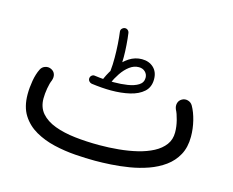

<svg xmlns="http://www.w3.org/2000/svg" viewBox="-89 -710 1048 865"><g transform="rotate(15 435.0 -277.0)"><path d="M296.6 -324.3Q295.6 -316.5 300.5 -310.1Q305.5 -303.8 313.3 -302.2Q363.6 -295.4 405 -295.4Q452.7 -295.4 492.3 -304.7Q531.9 -314 555.8 -335.5Q579.7 -357.1 579.7 -394Q579.7 -428.1 558.6 -447.9Q537.4 -467.7 504.3 -467.7Q472.4 -467.7 444.9 -449.9Q417.5 -432 395.8 -402.7Q374.1 -373.5 358.9 -339.5Q355.7 -332.4 358.3 -325Q361 -317.5 367.8 -314.5Q374.6 -311.5 381.8 -314.2Q389 -316.9 392.3 -323.7Q404.2 -350.9 420.4 -374.9Q436.7 -399 456.9 -414.1Q477.1 -429.3 499.9 -429.3Q518.1 -429.3 529.6 -418.1Q541.1 -406.9 541.1 -390.6Q541.1 -368.1 521.5 -355.9Q502 -343.7 471.5 -339Q441.1 -334.3 407.8 -334.3Q387.1 -334.3 364.8 -335.8Q342.5 -337.2 318.2 -340.6Q310.4 -342.2 304 -337.2Q297.7 -332.3 296.6 -324.3ZM375.5 -561.6Q378.8 -537.7 381 -505.1Q383.1 -472.4 383.1 -443.1Q383.1 -425.2 382.5 -410.1Q381.8 -395.1 380.4 -383.5Q379.3 -375.7 384 -368.9Q388.7 -362 397.2 -361Q404.2 -360.1 410.9 -364.8Q417.7 -369.4 418.6 -377.3Q420 -390.7 421 -411Q421.9 -431.4 421.9 -456.5Q421.9 -481.1 419.7 -511.2Q417.6 -541.4 414.1 -565.6Q413 -573.7 406.8 -578.8Q400.5 -584 391.7 -582.8Q384.7 -581.7 379.6 -575.7Q374.5 -569.7 375.5 -561.6ZM46.8 -182.1Q46.8 -123.8 71 -85.4Q95.3 -47 135.8 -23.9Q176.3 -0.8 225.2 10.6Q274.1 22 324.2 25.6Q374.4 29.2 417.3 29.2Q450.1 29.2 491.5 26.7Q532.8 24.2 576.6 17.1Q620.4 9.9 661.6 -4.6Q702.7 -19.2 735.6 -42.9Q768.5 -66.7 787.9 -102.1Q807.3 -137.6 807.3 -187Q807.3 -224.2 798.2 -261.2Q789.1 -298.1 773.9 -324.5Q766.2 -337.6 751.5 -341.6Q736.7 -345.6 723.7 -338Q710.7 -330.4 707.2 -316.5Q703.6 -302.7 710.1 -287.8Q718.3 -273 725.8 -243.6Q733.3 -214.2 733.3 -187Q733.3 -153.9 715.2 -129.6Q697 -105.3 665.6 -88.7Q634.2 -72.2 593.7 -62.3Q553.3 -52.5 507.9 -48.2Q462.5 -43.8 417.3 -43.8Q357.1 -43.8 303.7 -49.9Q250.2 -56 209 -71.4Q167.7 -86.8 144.2 -113.8Q120.8 -140.8 120.8 -182.1Q120.8 -203.7 125.2 -229.5Q129.7 -255.2 136.2 -269.6Q142.1 -286.4 137.7 -299.5Q133.4 -312.6 119.9 -319.2Q106.2 -326 91.5 -321.2Q76.8 -316.3 70.3 -302.7Q58.2 -278.6 52.5 -245.5Q46.8 -212.4 46.8 -182.1Z"/></g></svg>

Font: Mikhak VF
Style: Regular
Weight: 100
Designer: Amin Abedi
Version: Version 3.001